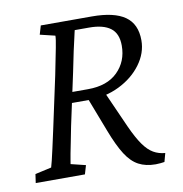

<svg xmlns="http://www.w3.org/2000/svg" viewBox="-70 -639 678 713"><g transform="rotate(-10 269.5 -282.0)"><path d="M9.8 0 14.6 -33.2 76.2 -46.9Q79.1 -56.6 83 -72.3Q86.9 -87.9 92.8 -114.7Q98.6 -141.6 108.4 -185.5L150.4 -380.9Q164.1 -449.2 170.4 -481.4Q176.8 -513.7 176.8 -526.4L120.1 -540L129.9 -573.2H322.3Q406.2 -573.2 447.3 -544.4Q488.3 -515.6 488.3 -454.1Q488.3 -406.2 457 -363.8Q425.8 -321.3 373 -295.4Q320.3 -269.5 257.8 -269.5H182.6L189.5 -309.6H261.7Q334 -309.6 373.5 -348.6Q413.1 -387.7 413.1 -447.3Q413.1 -493.2 385.7 -513.7Q358.4 -534.2 305.7 -534.2H251Q250 -532.2 249 -525.9Q248 -519.5 244.1 -503.9Q240.2 -488.3 233.9 -459Q227.5 -429.7 217.8 -380.9L175.8 -185.5Q168.9 -150.4 164.1 -126Q159.2 -101.6 156.2 -86.4Q153.3 -71.3 151.9 -62Q150.4 -52.7 149.4 -46.9L205.1 -33.2L195.3 0ZM460.9 8.8Q423.8 8.8 397 -5.4Q370.1 -19.5 348.6 -53.2Q327.1 -86.9 304.7 -145.5L251 -285.2L314.5 -299.8L382.8 -146.5Q403.3 -101.6 421.4 -76.2Q439.5 -50.8 459 -39.6Q478.5 -28.3 502.9 -26.4L494.1 5.9Q487.3 6.8 479 7.8Q470.7 8.8 460.9 8.8Z"/></g></svg>

Font: Crimson Pro ExtraLight Light
Style: Italic
Weight: 300
Italic angle: -12°
Version: Version 1.002